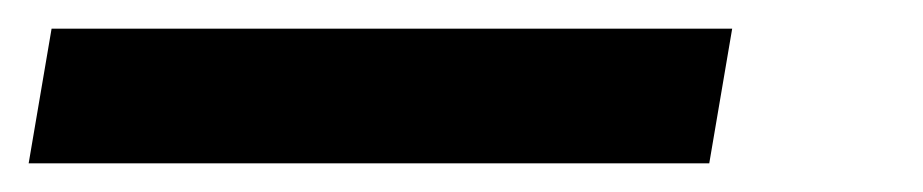

<svg xmlns="http://www.w3.org/2000/svg" viewBox="-24 65 644 134"><path d="M-4 179 12 85H487L471 179Z"/></svg>

Font: IBM Plex Mono Medm
Style: Italic
Weight: 500
Italic angle: -9°
Monospace: yes
Designer: Mike Abbink, Paul van der Laan, Pieter van Rosmalen
Foundry: Bold Monday
Version: Version 2.3